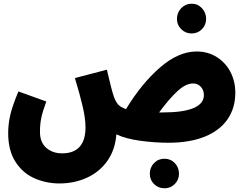

<svg xmlns="http://www.w3.org/2000/svg" viewBox="-20 -755 1321 1033"><path d="M1246 -256Q1246 -174 1204.5 -113.5Q1163 -53 1082 -20Q1001 13 886 13Q813 13 735.5 2.5Q658 -8 606 -32Q600 50 558 110Q516 170 448 201Q380 232 300 232Q229 232 166 204.5Q103 177 63.5 116Q24 55 24 -39Q24 -86 35 -135Q46 -184 79 -263L229 -209Q209 -154 202 -120Q195 -86 195 -46Q195 11 229 40.5Q263 70 314 70Q377 70 408.5 34.5Q440 -1 440 -69Q440 -117 425 -181.5Q410 -246 383 -335L555 -380Q581 -267 593 -234Q602 -209 615 -193.5Q628 -178 658 -168Q741 -305 840.5 -391.5Q940 -478 1038 -478Q1098 -478 1145.5 -448.5Q1193 -419 1219.5 -368.5Q1246 -318 1246 -256ZM1077 -244Q1077 -269 1061 -287.5Q1045 -306 1019 -306Q979 -306 933.5 -263.5Q888 -221 836 -150H854Q1077 -150 1077 -244ZM932 -653Q932 -687 955 -711Q978 -735 1011 -735Q1044 -735 1066.5 -711Q1089 -687 1089 -653Q1089 -621 1066.5 -598Q1044 -575 1011 -575Q978 -575 955 -598Q932 -621 932 -653ZM786 180Q786 146 808.5 122.5Q831 99 865 99Q898 99 920.5 122.5Q943 146 943 180Q943 212 920.5 235Q898 258 865 258Q832 258 809 235.5Q786 213 786 180Z"/></svg>

Font: Noto Sans Arabic CondBlack
Style: Regular
Weight: 900
Width: 3
Designer: Nadine Chahine
Foundry: Monotype Imaging Inc.
Version: Version 1.001